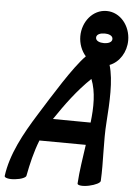

<svg xmlns="http://www.w3.org/2000/svg" viewBox="-71 -1194 888 1274"><g transform="rotate(5 373.0 -557.0)"><path d="M152 -8C167 -87 186 -168 217 -247L526 -245C514 -158 499 -70 494 16C495 28 529 32 571 23C613 14 647 -3 646 -16C653 -148 640 -276 650 -410C659 -537 668 -685 637 -787C702 -812 746 -882 746 -960C746 -1056 679 -1142 587 -1142C494 -1142 427 -1056 427 -960C427 -911 445 -864 475 -830C395 -749 276 -554 191 -418C105 -281 27 -138 8 8C7 20 39 28 79 23C119 19 152 5 152 -8ZM532 -960C532 -983 560 -992 587 -992C613 -992 641 -983 641 -960C641 -937 613 -928 587 -928C560 -928 532 -937 532 -960ZM525 -684C559 -599 557 -497 545 -395L294 -397C362 -498 435 -598 525 -684Z"/></g></svg>

Font: Nupuram Black Oblique
Style: Regular
Weight: 900
Designer: Santhosh Thottingal (santhosh.thottingal@gmail.com)
Foundry: SMC
Version: Version 1.000